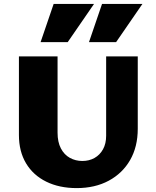

<svg xmlns="http://www.w3.org/2000/svg" viewBox="-20 -947 798 984"><path d="M373 17Q284 17 217 -16Q150 -49 113.5 -110Q77 -171 77 -255V-658H275V-267Q275 -219 292 -186.5Q309 -154 338 -138Q367 -122 402 -122Q437 -122 464.5 -137.5Q492 -153 508 -182Q524 -211 524 -251V-658H686V-287Q686 -195 647 -127Q608 -59 537.5 -21Q467 17 373 17ZM188 -731 255 -927H462L327 -731ZM436 -731 503 -927H710L575 -731Z"/></svg>

Font: Ysabeau SC Black
Style: Regular
Weight: 900
Designer: Christian Thalmann (Catharsis Fonts)
Version: Version 2.001;gftools[0.9.30]; featfreeze: smcp